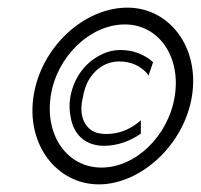

<svg xmlns="http://www.w3.org/2000/svg" viewBox="-20 -482 526 503"><path d="M68 -231C48 -103 129 1 239 1C349 1 463 -103 483 -231C503 -359 423 -462 314 -462C200 -462 88 -359 68 -231ZM113 -231C129 -335 217 -418 307 -418C395 -418 454 -335 438 -231C422 -127 336 -43 246 -43C156 -43 97 -127 113 -231ZM164 -226C161 -208 162 -191 165 -176C172 -132 201 -100 253 -100C289 -100 324 -114 349 -132V-167L342 -161C318 -142 291 -131 258 -131C246 -131 235 -133 226 -137C200 -150 186 -182 197 -226C199 -240 203 -252 208 -264C224 -297 254 -321 292 -321C324 -321 348 -309 365 -290L369 -284L381 -319C363 -336 333 -351 296 -351C280 -351 264 -348 250 -341C211 -324 174 -286 164 -226Z"/></svg>

Font: Charger Sport
Style: LitNrwObl
Weight: 300
Designer: Jasper
Foundry: Cannot Into Space Fonts
Version: Version 1.1